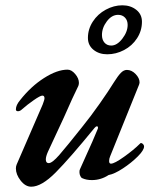

<svg xmlns="http://www.w3.org/2000/svg" viewBox="-20 -691 607 725"><path d="M40 -55Q40 -63 43 -70L141 -296Q148 -314 148 -320Q148 -330 140 -330Q132 -330 107 -312.5Q82 -295 64 -279Q56 -271 48 -271Q40 -271 40 -278Q40 -294 56 -313Q97 -365 146.5 -396.5Q196 -428 235 -428Q250 -428 264 -411.5Q278 -395 278 -378Q278 -373 276 -367Q256 -327 221 -247L161 -118Q153 -100 153 -89Q153 -75 164 -75Q177 -75 204 -106Q231 -137 289 -210Q323 -252 357 -300.5Q391 -349 410 -380Q425 -404 436 -415.5Q447 -427 459 -427Q477 -427 492 -411.5Q507 -396 507 -380Q507 -377 505 -371L396 -101Q392 -92 392 -83Q392 -73 399 -73Q412 -73 448.5 -99Q485 -125 508 -148Q511 -151 512 -151Q516 -151 520 -147Q524 -143 524 -138Q524 -124 500 -100Q476 -76 444 -55Q412 -34 390 -30Q361 -11 327 -11Q306 -11 291 -18Q287 -19 283.5 -26Q280 -33 280 -41Q280 -49 282 -52L295 -81Q336 -171 349 -204Q350 -206 350 -209Q350 -214 346 -214Q342 -214 337 -208Q244 -94 190.5 -40Q137 14 98 14Q76 14 58 -9Q40 -32 40 -55ZM312 -548Q312 -581 330.5 -609.5Q349 -638 379.5 -654.5Q410 -671 442 -671Q473 -671 494.5 -654Q516 -637 516 -609Q516 -575 497.5 -546.5Q479 -518 448.5 -502Q418 -486 385 -486Q354 -486 333 -503Q312 -520 312 -548ZM462 -597Q462 -614 452 -624.5Q442 -635 426 -635Q402 -635 383.5 -610.5Q365 -586 365 -559Q365 -541 374.5 -530Q384 -519 400 -519Q422 -519 442 -545Q462 -571 462 -597Z"/></svg>

Font: EB Garamond SemiBold
Style: Italic
Weight: 600
Italic angle: -17.2°
Designer: Georg Duffner and Octavio Pardo
Foundry: Georg Duffner
Version: Version 1.000